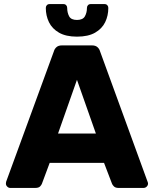

<svg xmlns="http://www.w3.org/2000/svg" viewBox="-20 -923 756 943"><path d="M30 0Q22 0 15.5 -6.5Q9 -13 9 -21Q9 -26 10 -30L245 -672Q248 -683 257.5 -691.5Q267 -700 284 -700H432Q449 -700 458.5 -691.5Q468 -683 471 -672L705 -30Q707 -26 707 -21Q707 -13 700.5 -6.5Q694 0 685 0H562Q547 0 539.5 -7.5Q532 -15 530 -21L491 -123H224L186 -21Q184 -15 177 -7.5Q170 0 153 0ZM265 -267H451L358 -531ZM358 -743Q304 -743 270 -762.5Q236 -782 220.5 -814Q205 -846 205 -884Q205 -892 210 -897.5Q215 -903 224 -903H291Q300 -903 305 -897.5Q310 -892 310 -884Q310 -861 319.5 -843Q329 -825 358 -825Q387 -825 397 -843Q407 -861 407 -884Q407 -892 412 -897.5Q417 -903 426 -903H493Q502 -903 507 -897.5Q512 -892 512 -884Q512 -846 496.5 -814Q481 -782 447 -762.5Q413 -743 358 -743Z"/></svg>

Font: Rubik
Style: Bold
Weight: 700
Designer: Hubert and Fischer
Foundry: Hubert and Fischer
Version: Version 2.300;gftools[0.9.30]